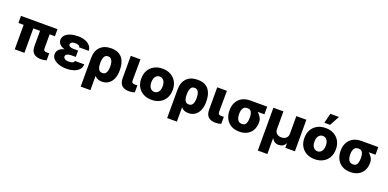

<svg xmlns="http://www.w3.org/2000/svg" viewBox="-2 -1846 6314 3124"><g transform="rotate(20 3155.5 -283.5)"><path d="M695.3 -545.9V-423.3H604V-182.6Q604.5 -151.9 616.9 -140.9Q629.4 -129.9 660.6 -129.9Q673.3 -129.9 683.8 -130.4Q694.3 -130.9 703.1 -131.3V-8.8Q681.6 -2 657.7 2.2Q633.8 6.3 607.4 5.9Q527.8 6.3 482.7 -32.5Q437.5 -71.3 437.5 -159.2V-423.3H321.3V0H153.8V-423.3H63.5V-545.9Z M1129.4 -286.6V-223.1H1048.3Q1025.9 -222.7 1003.9 -217.5Q981.9 -212.4 967.8 -200.2Q953.6 -188 953.1 -167Q953.6 -146.5 976.1 -129.4Q998.5 -112.3 1043.5 -112.3Q1090.8 -112.3 1113.5 -123.8Q1136.2 -135.3 1137.7 -156.7H1300.8Q1299.8 -100.6 1264.4 -63.5Q1229 -26.4 1173.3 -8.3Q1117.7 9.8 1055.2 9.8Q981 9.8 921.1 -9.5Q861.3 -28.8 825.9 -64.2Q790.5 -99.6 790 -148.9Q790.5 -196.3 822.3 -229.7Q854 -263.2 916 -277.3Q859.9 -293 829.3 -325.4Q798.8 -357.9 798.3 -396.5Q798.8 -446.8 832 -481.7Q865.2 -516.6 923.1 -534.7Q981 -552.7 1055.2 -552.7Q1120.1 -552.7 1173.8 -533.2Q1227.5 -513.7 1259.8 -477.1Q1292 -440.4 1293.5 -388.2H1127.9Q1126.5 -411.6 1103.3 -421.1Q1080.1 -430.7 1044.9 -430.7Q1003.4 -430.7 983.6 -415Q963.9 -399.4 963.4 -380.9Q963.9 -359.4 986.8 -346.4Q1009.8 -333.5 1048.3 -333.5H1129.4Z M1369.6 203.1V-291Q1370.1 -417 1438.2 -484.9Q1506.3 -552.7 1626 -552.7Q1697.8 -552.7 1746.1 -529.8Q1794.4 -506.8 1823 -467.3Q1851.6 -427.7 1864 -377Q1876.5 -326.2 1876.5 -271V-261.2Q1877 -179.2 1851.6 -118.2Q1826.2 -57.1 1778.1 -23.7Q1730 9.8 1662.6 9.8Q1621.1 9.8 1590.3 -3.9Q1559.6 -17.6 1537.6 -43L1538.1 203.1ZM1537.6 -258.8Q1537.6 -226.6 1544.2 -196Q1550.8 -165.5 1569.1 -145.5Q1587.4 -125.5 1623 -125.5Q1659.2 -125.5 1677.7 -146.2Q1696.3 -167 1702.9 -198.2Q1709.5 -229.5 1709.5 -261.2V-271Q1709.5 -308.1 1701.7 -340.3Q1693.8 -372.6 1674.6 -392.3Q1655.3 -412.1 1620.6 -412.1Q1574.7 -412.1 1555.9 -372.1Q1537.1 -332 1537.6 -272Z M1964.4 -545.9H2131.8L2129.4 -182.6Q2130.4 -151.9 2143.1 -140.9Q2155.8 -129.9 2185.5 -129.9Q2200.7 -129.9 2210.4 -130.4Q2220.2 -130.9 2229.5 -131.3V-9.8Q2184.1 6.3 2132.8 5.9Q2054.2 6.3 2009.5 -32.5Q1964.8 -71.3 1964.4 -159.2Z M2523.4 11.7Q2442.4 11.7 2380.9 -21.5Q2319.3 -54.7 2284.9 -115.2Q2250.5 -175.8 2250.5 -257.8Q2250.5 -339.4 2284.9 -399.9Q2319.3 -460.4 2380.9 -493.9Q2442.4 -527.3 2523.4 -527.3Q2605 -527.3 2666.3 -493.9Q2727.5 -460.4 2762 -399.9Q2796.4 -339.4 2796.4 -257.8Q2796.4 -175.8 2762 -115.2Q2727.5 -54.7 2666.3 -21.5Q2605 11.7 2523.4 11.7ZM2523.4 -125Q2565.9 -125 2593.8 -159.2Q2621.6 -193.4 2621.6 -257.8Q2621.6 -321.8 2593.8 -356.2Q2565.9 -390.6 2523.4 -390.6Q2481 -390.6 2453.1 -356.2Q2425.3 -321.8 2425.3 -257.8Q2425.3 -193.4 2453.1 -159.2Q2481 -125 2523.4 -125Z M2866.7 203.1V-291Q2867.2 -417 2935.3 -484.9Q3003.4 -552.7 3123 -552.7Q3194.8 -552.7 3243.2 -529.8Q3291.5 -506.8 3320.1 -467.3Q3348.6 -427.7 3361.1 -377Q3373.5 -326.2 3373.5 -271V-261.2Q3374 -179.2 3348.6 -118.2Q3323.2 -57.1 3275.1 -23.7Q3227.1 9.8 3159.7 9.8Q3118.2 9.8 3087.4 -3.9Q3056.6 -17.6 3034.7 -43L3035.2 203.1ZM3034.7 -258.8Q3034.7 -226.6 3041.3 -196Q3047.9 -165.5 3066.2 -145.5Q3084.5 -125.5 3120.1 -125.5Q3156.2 -125.5 3174.8 -146.2Q3193.4 -167 3200 -198.2Q3206.5 -229.5 3206.5 -261.2V-271Q3206.5 -308.1 3198.7 -340.3Q3190.9 -372.6 3171.6 -392.3Q3152.3 -412.1 3117.7 -412.1Q3071.8 -412.1 3053 -372.1Q3034.2 -332 3034.7 -272Z M3461.4 -545.9H3628.9L3626.5 -182.6Q3627.4 -151.9 3640.1 -140.9Q3652.8 -129.9 3682.6 -129.9Q3697.8 -129.9 3707.5 -130.4Q3717.3 -130.9 3726.6 -131.3V-9.8Q3681.2 6.3 3629.9 5.9Q3551.3 6.3 3506.6 -32.5Q3461.9 -71.3 3461.4 -159.2Z M3777.3 -258.8V-269.5Q3777.3 -343.3 3807.9 -401.9Q3838.4 -460.4 3897.2 -494.4Q3956.1 -528.3 4041.5 -528.3H4333V-395.5H4215.3Q4249 -368.2 4272.5 -329.8Q4295.9 -291.5 4295.4 -249V-238.3Q4295.9 -166.5 4266.4 -110.6Q4236.8 -54.7 4180.4 -22.5Q4124 9.8 4043 9.8Q3957 9.8 3897.9 -25.4Q3838.9 -60.5 3808.1 -121.3Q3777.3 -182.1 3777.3 -258.8ZM3944.3 -269.5V-258.8Q3944.8 -220.7 3953.6 -189.9Q3962.4 -159.2 3983.6 -141.1Q4004.9 -123 4043 -123Q4092.3 -122.6 4110.4 -162.1Q4128.4 -201.7 4127.9 -258.8V-269.5Q4128.4 -320.8 4110.6 -357.9Q4092.8 -395 4043 -395.5H4041.5Q3986.8 -396 3965.8 -358.4Q3944.8 -320.8 3944.3 -269.5Z M4433.6 195.3V-545.9H4607.4V-235.4Q4607.4 -191.9 4638.4 -164.1Q4669.4 -136.2 4718.8 -136.7Q4768.6 -136.2 4799.8 -164.1Q4831.1 -191.9 4831.1 -235.4V-545.9H5004.9V0H4838.9V-76.2H4834.5Q4820.3 -43.5 4789.3 -24.9Q4758.3 -6.3 4718.8 -6.3Q4679.2 -6.3 4648.7 -24.9Q4618.2 -43.5 4603.5 -76.2H4598.6V195.3Z M5348.1 11.7Q5267.1 11.7 5205.6 -21.5Q5144 -54.7 5109.6 -115.2Q5075.2 -175.8 5075.2 -257.8Q5075.2 -339.4 5109.6 -399.9Q5144 -460.4 5205.6 -493.9Q5267.1 -527.3 5348.1 -527.3Q5429.7 -527.3 5491 -493.9Q5552.2 -460.4 5586.7 -399.9Q5621.1 -339.4 5621.1 -257.8Q5621.1 -175.8 5586.7 -115.2Q5552.2 -54.7 5491 -21.5Q5429.7 11.7 5348.1 11.7ZM5348.1 -125Q5390.6 -125 5418.5 -159.2Q5446.3 -193.4 5446.3 -257.8Q5446.3 -321.8 5418.5 -356.2Q5390.6 -390.6 5348.1 -390.6Q5305.7 -390.6 5277.8 -356.2Q5250 -321.8 5250 -257.8Q5250 -193.4 5277.8 -159.2Q5305.7 -125 5348.1 -125ZM5295.9 -600.1 5338.4 -770H5487.8L5395.5 -600.1Z M5700.7 -258.8V-269.5Q5700.7 -343.3 5731.2 -401.9Q5761.7 -460.4 5820.6 -494.4Q5879.4 -528.3 5964.8 -528.3H6256.3V-395.5H6138.7Q6172.4 -368.2 6195.8 -329.8Q6219.2 -291.5 6218.8 -249V-238.3Q6219.2 -166.5 6189.7 -110.6Q6160.2 -54.7 6103.8 -22.5Q6047.4 9.8 5966.3 9.8Q5880.4 9.8 5821.3 -25.4Q5762.2 -60.5 5731.4 -121.3Q5700.7 -182.1 5700.7 -258.8ZM5867.7 -269.5V-258.8Q5868.2 -220.7 5877 -189.9Q5885.7 -159.2 5907 -141.1Q5928.2 -123 5966.3 -123Q6015.6 -122.6 6033.7 -162.1Q6051.8 -201.7 6051.3 -258.8V-269.5Q6051.8 -320.8 6033.9 -357.9Q6016.1 -395 5966.3 -395.5H5964.8Q5910.2 -396 5889.2 -358.4Q5868.2 -320.8 5867.7 -269.5Z"/></g></svg>

Font: Inter Display Extra Bold
Style: Regular
Weight: 800
Designer: Rasmus Andersson
Foundry: rsms
Version: Version 4.000;git-4fc901f